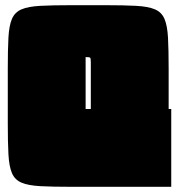

<svg xmlns="http://www.w3.org/2000/svg" viewBox="-20 -720 690 740"><path d="M385 -700Q458 -700 504.5 -697.5Q551 -695 577 -684Q603 -673 614 -647Q625 -621 627.5 -575Q630 -529 630 -455V-300H640V0H255Q182 0 135.5 -2.5Q89 -5 63 -16Q37 -27 26 -53Q15 -79 12.5 -125.5Q10 -172 10 -245V-455Q10 -529 12.5 -575Q15 -621 26 -647Q37 -673 63 -684Q89 -695 135.5 -697.5Q182 -700 255 -700ZM330 -300V-480Q330 -495 327.5 -497.5Q325 -500 310 -500V-300Z"/></svg>

Font: Badeen Display
Style: Regular
Weight: 400
Version: Version 1.000; ttfautohint (v1.8.4.7-5d5b)